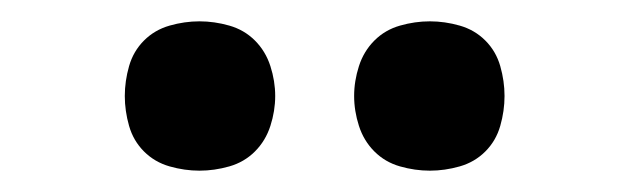

<svg xmlns="http://www.w3.org/2000/svg" viewBox="-20 -770 590 180"><path d="M383 -610Q369 -610 355 -614Q341 -618 331 -628Q321 -638 316.5 -652Q312 -666 312 -680Q312 -694 316.5 -708Q321 -722 331 -732Q341 -742 355 -746Q369 -750 383 -750Q397 -750 411 -746Q425 -742 435 -732Q445 -722 449 -708Q453 -694 453 -680Q453 -666 449 -652Q445 -638 435 -628Q425 -618 411 -614Q397 -610 383 -610ZM167 -610Q153 -610 139 -614Q125 -618 115 -628Q105 -638 101 -652Q97 -666 97 -680Q97 -694 101 -708Q105 -722 115 -732Q125 -742 139 -746Q153 -750 167 -750Q181 -750 195 -746Q209 -742 219 -732Q229 -722 233.5 -708Q238 -694 238 -680Q238 -666 233.5 -652Q229 -638 219 -628Q209 -618 195 -614Q181 -610 167 -610Z"/></svg>

Font: Lode Term
Style: Bold
Weight: 700
Monospace: yes
Designer: Belleve Invis
Foundry: Belleve Invis
Version: Version 29.2.0